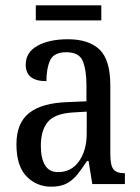

<svg xmlns="http://www.w3.org/2000/svg" viewBox="-20 -694 527 724"><path d="M173 10Q118 10 80 -29Q42 -68 42 -150Q42 -230 90 -268Q138 -306 236 -309L306 -312V-373Q306 -429 292.5 -463Q279 -497 230 -497Q183 -497 169 -466.5Q155 -436 155 -388Q77 -388 77 -450Q77 -497 121.5 -521.5Q166 -546 236 -546Q315 -546 355.5 -507Q396 -468 396 -372V-113Q396 -71 407.5 -56Q419 -41 448 -41H451V0H328L314 -87H308Q290 -59 272.5 -37Q255 -15 232 -2.5Q209 10 173 10ZM199 -45Q249 -45 278 -86Q307 -127 307 -191V-273L256 -270Q187 -266 160.5 -234.5Q134 -203 134 -144Q134 -98 149.5 -71.5Q165 -45 199 -45ZM115 -617V-674H362V-617Z"/></svg>

Font: Noto Serif Ethiopic Condensed
Style: Regular
Weight: 400
Width: 3
Designer: Monotype Design Team
Foundry: Monotype Imaging Inc.
Version: Version 2.102; ttfautohint (v1.8.4.7-5d5b)